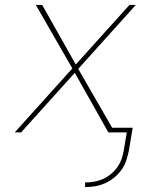

<svg xmlns="http://www.w3.org/2000/svg" viewBox="-20 -540 640 783"><path d="M327 223V204Q345 204 363.5 201Q382 198 399 190.5Q416 183 432 170Q448 157 459 141Q470 125 476 107.5Q482 90 485 72L497 0H422L285 -243L66 0H40L275 -261L126 -520H152L289 -277L508 -520H534L299 -259L438 -18V-19H521L506 72Q502 92 495.5 112.5Q489 133 476.5 151Q464 169 446.5 183.5Q429 198 409 207Q389 216 368.5 219.5Q348 223 327 223Z"/></svg>

Font: Iosevka Aile Thin Oblique
Style: Regular
Weight: 100
Italic angle: -9°
Designer: Belleve Invis
Foundry: Belleve Invis
Version: Version 31.1.0; ttfautohint (v1.8.4)